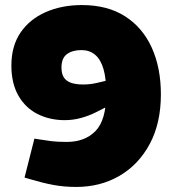

<svg xmlns="http://www.w3.org/2000/svg" viewBox="-20 -730 696 759"><path d="M304 -710Q405 -710 474.5 -665.5Q544 -621 580 -541.5Q616 -462 616 -357Q616 -243 572 -161Q528 -79 452.5 -35Q377 9 281 9Q233 9 190.5 1Q148 -7 105 -20L77 -28L116 -182L135 -179Q160 -175 183 -172Q206 -169 244 -169Q316 -169 358 -212.5Q400 -256 400 -361Q400 -420 389 -457.5Q378 -495 356 -513.5Q334 -532 302 -532Q266 -532 244.5 -516Q223 -500 223 -463Q223 -439 232 -424.5Q241 -410 260 -403Q279 -396 309 -396Q323 -396 336 -397.5Q349 -399 362 -402L409 -413L424 -319L363 -288Q334 -273 301.5 -264Q269 -255 236 -255Q177 -255 129 -279Q81 -303 53 -351.5Q25 -400 25 -471Q25 -548 61 -601Q97 -654 160.5 -682Q224 -710 304 -710Z"/></svg>

Font: REM Black
Style: Regular
Weight: 900
Designer: Octavio Pardo
Foundry: Ashler Design
Version: Version 1.005;gftools[0.9.28]